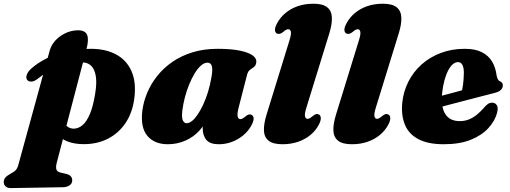

<svg xmlns="http://www.w3.org/2000/svg" viewBox="-100 -740 2668 1005"><path d="M352 -480.5 197.5 110Q191 135 195.2 147.2Q199.5 159.5 217 163.5L243.5 169.5Q262.5 173.5 270.2 182.5Q278 191.5 278 203.5Q278.5 219.5 265 229.5Q251.5 239.5 230 240L-43.5 244.5Q-60 245 -70.2 236Q-80.5 227 -80.5 213.5Q-80.5 200.5 -72.8 190.5Q-65 180.5 -43.5 168.5Q-30.5 161.5 -23.2 155.8Q-16 150 -11.5 142.2Q-7 134.5 -4 123L160 -474.5Q166 -495.5 177.5 -512.5Q189 -529.5 204.5 -542.2Q220 -555 237.5 -564Q255 -573 273 -577.2Q291 -581.5 307.5 -581.5Q346.5 -581.5 356.2 -556.8Q366 -532 352 -480.5ZM93 -324.5Q79 -314 65 -313Q51 -312 42.5 -321.5Q34.5 -331.5 40 -348Q45.5 -364.5 63 -380.5Q97 -411 143.8 -434.2Q190.5 -457.5 248.8 -471Q307 -484.5 375 -484.5Q453.5 -484.5 508.2 -454.8Q563 -425 588.5 -367Q614 -309 603 -224.5Q593.5 -151 557.8 -97.2Q522 -43.5 466 -14.5Q410 14.5 339.5 14.5Q267.5 14.5 224.8 -14.5Q182 -43.5 173 -86L226.5 -112Q236.5 -90.5 251.2 -78.8Q266 -67 285 -66.5Q310 -66.5 331.8 -84.8Q353.5 -103 370.8 -144Q388 -185 398.5 -252Q407 -304 401.8 -339.2Q396.5 -374.5 380 -392.8Q363.5 -411 337.5 -413Q287 -417 223.2 -397.2Q159.5 -377.5 93 -324.5Z M1149.5 -178.5Q1140.5 -143.5 1144 -130Q1147.5 -116.5 1157.5 -116.5Q1163 -116.5 1168.8 -119.2Q1174.5 -122 1183 -129Q1195 -139 1202.5 -140.8Q1210 -142.5 1217.5 -138.5Q1227 -133.5 1227.5 -120.2Q1228 -107 1217.5 -86.5Q1194 -41 1146.5 -13Q1099 15 1045 15Q999.5 15 980.2 -7.8Q961 -30.5 961 -69Q961 -81.5 962 -95Q963 -108.5 964.8 -122.5Q966.5 -136.5 969 -149.8Q971.5 -163 974.5 -175.5L988 -136.5Q975.5 -91 944.2 -56.8Q913 -22.5 870 -3.8Q827 15 778.5 15Q708.5 15 671.5 -28.8Q634.5 -72.5 645 -160Q651 -207.5 670.5 -254.2Q690 -301 723 -342.5Q756 -384 802.2 -416Q848.5 -448 907.8 -466.2Q967 -484.5 1038.5 -484.5Q1109.5 -484.5 1155.5 -475Q1201.5 -465.5 1223 -449.5Q1244.5 -433.5 1241.5 -413.5Q1239 -396 1229 -389Q1219 -382 1208.8 -374.8Q1198.5 -367.5 1193.5 -349.5ZM854.5 -162Q850 -124 857.2 -109.5Q864.5 -95 876.5 -95Q890 -95 904.8 -106.5Q919.5 -118 934.2 -139.8Q949 -161.5 963 -191.2Q977 -221 988.5 -258Q1000 -295 1007 -337Q1014 -376 1008.8 -394Q1003.5 -412 986.5 -412Q969 -412 951.8 -396.8Q934.5 -381.5 918.8 -355.5Q903 -329.5 889.8 -297Q876.5 -264.5 867.5 -229.5Q858.5 -194.5 854.5 -162Z M1624.5 -568 1504.5 -179Q1493.5 -144.5 1496.5 -131.2Q1499.5 -118 1509.5 -118Q1515 -118 1520.8 -121Q1526.5 -124 1535 -131Q1547 -141 1554.5 -142.8Q1562 -144.5 1569.5 -140.5Q1578.5 -135.5 1579.2 -122.2Q1580 -109 1569.5 -88.5Q1553.5 -57.5 1525.8 -34.2Q1498 -11 1460.8 2Q1423.5 15 1378.5 15Q1328.5 15 1305.5 -4Q1282.5 -23 1281.5 -57.2Q1280.5 -91.5 1294.5 -137.5L1414.5 -526.5Q1425.5 -561 1422.5 -574Q1419.5 -587 1409.5 -587Q1404 -587 1398.2 -584.2Q1392.5 -581.5 1384 -574Q1372 -564.5 1364.5 -563Q1357 -561.5 1349.5 -564.5Q1340 -569.5 1339.2 -582.8Q1338.5 -596 1349.5 -616.5Q1365.5 -647.5 1393.2 -671Q1421 -694.5 1458.2 -707.5Q1495.5 -720.5 1540.5 -720.5Q1590.5 -720.5 1613.2 -701.5Q1636 -682.5 1637.2 -648.2Q1638.5 -614 1624.5 -568Z M1988 -568 1868 -179Q1857 -144.5 1860 -131.2Q1863 -118 1873 -118Q1878.5 -118 1884.2 -121Q1890 -124 1898.5 -131Q1910.5 -141 1918 -142.8Q1925.5 -144.5 1933 -140.5Q1942 -135.5 1942.8 -122.2Q1943.5 -109 1933 -88.5Q1917 -57.5 1889.2 -34.2Q1861.5 -11 1824.2 2Q1787 15 1742 15Q1692 15 1669 -4Q1646 -23 1645 -57.2Q1644 -91.5 1658 -137.5L1778 -526.5Q1789 -561 1786 -574Q1783 -587 1773 -587Q1767.5 -587 1761.8 -584.2Q1756 -581.5 1747.5 -574Q1735.5 -564.5 1728 -563Q1720.5 -561.5 1713 -564.5Q1703.5 -569.5 1702.8 -582.8Q1702 -596 1713 -616.5Q1729 -647.5 1756.8 -671Q1784.5 -694.5 1821.8 -707.5Q1859 -720.5 1904 -720.5Q1954 -720.5 1976.8 -701.5Q1999.5 -682.5 2000.8 -648.2Q2002 -614 1988 -568Z M2106 -210.5Q2106 -210.5 2122.5 -215Q2139 -219.5 2165.8 -226.5Q2192.5 -233.5 2223.2 -241.8Q2254 -250 2283.5 -257.8Q2313 -265.5 2334 -271.5L2314 -249.5Q2320 -269.5 2323.8 -297.5Q2327.5 -325.5 2328 -359.5Q2328 -386 2320.2 -400.5Q2312.5 -415 2297 -415Q2283.5 -415 2270.2 -403.8Q2257 -392.5 2245.8 -371Q2234.5 -349.5 2226.2 -319Q2218 -288.5 2214 -250Q2207.5 -179.5 2231 -142.8Q2254.5 -106 2306.5 -106Q2332 -106 2353.5 -114.5Q2375 -123 2394 -138Q2413 -153 2429.5 -172Q2445 -190.5 2455.2 -196.8Q2465.5 -203 2478 -202.5Q2492 -202 2500.5 -189.5Q2509 -177 2502 -149.5Q2490.5 -106.5 2456 -69Q2421.5 -31.5 2363.8 -8.2Q2306 15 2222.5 15Q2140.5 15 2090.2 -11.5Q2040 -38 2019.8 -86.5Q1999.5 -135 2005.5 -201Q2011.5 -261.5 2037.8 -313Q2064 -364.5 2107.2 -403Q2150.5 -441.5 2207.8 -463Q2265 -484.5 2333 -484.5Q2388 -484.5 2422.8 -466.5Q2457.5 -448.5 2475.8 -417.8Q2494 -387 2499 -347.5Q2501 -336 2505 -327Q2509 -318 2516 -315Q2523.5 -312 2527.8 -307Q2532 -302 2532 -293.5Q2532 -281 2522.5 -270.2Q2513 -259.5 2487 -253Q2463 -247 2426.5 -237.5Q2390 -228 2347.5 -217Q2305 -206 2263.2 -195Q2221.5 -184 2187 -175Q2152.5 -166 2131.8 -160.5Q2111 -155 2111 -155Z"/></svg>

Font: Fraunces Black
Style: Italic
Weight: 900
Italic angle: -16°
Version: Version 1.000;[b76b70a41]